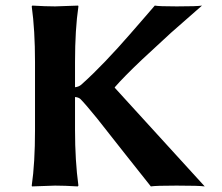

<svg xmlns="http://www.w3.org/2000/svg" viewBox="-20 -668 799 691"><path d="M106 -444.8V-200.2C106 -120.8 102.1 -54 94.2 0L95.2 2.9L178.2 0C201 0 228.2 1 259.8 2.9L262.2 0C254.1 -59.6 250 -126.3 250 -200.2V-318.8C258.1 -318.2 264.5 -315.9 269 -312C281.1 -300 301.1 -276.7 329.1 -242.2L430.7 -113.3L522.9 2.9C534.3 1 565.1 0 615.2 0C670.2 0 704.1 1 716.8 2.9L393.1 -352.1V-354C413.9 -378.1 446.8 -411.5 491.7 -454.1L595.2 -549.8L707 -647.9C696.3 -646 666 -645 616.2 -645C572.3 -645 545.9 -646 537.1 -647.9L493.7 -597.7L447.3 -544.4L405.3 -497.1L358.9 -447.3L316.9 -404.8C300.9 -389.2 286 -375.2 272 -362.8C266.1 -357.9 258.8 -355 250 -354V-444.8C250 -522.9 254.1 -589.7 262.2 -645L261.2 -647.9L178.2 -645C155.4 -645 128.1 -646 96.2 -647.9L94.2 -645C102.1 -588.1 106 -521.3 106 -444.8Z"/></svg>

Font: Linux Biolinum G
Style: Bold
Weight: 700
Designer: Philipp H. Poll
Foundry: Philipp H. Poll
Version: Version 1.1.0